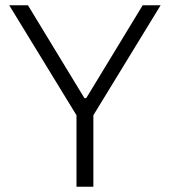

<svg xmlns="http://www.w3.org/2000/svg" viewBox="-20 -708 645 728"><path d="M270 0V-271L15 -688H86L300 -336H307L521 -688H589L334 -271V0Z"/></svg>

Font: Saira Thin Light
Style: Regular
Weight: 300
Version: Version 1.101